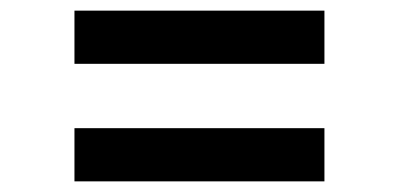

<svg xmlns="http://www.w3.org/2000/svg" viewBox="-20 -488 750 361"><path d="M120 -468H590V-368H120ZM590 -247V-147H120V-247Z"/></svg>

Font: Lopes Sans SemiBold
Style: Regular
Weight: 600
Designer: Gabriel Lam, Diego Maldonado
Foundry: TypeRant, Foresti Design
Version: Version 4.000